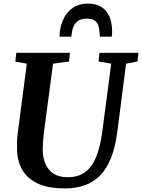

<svg xmlns="http://www.w3.org/2000/svg" viewBox="-20 -1036 789 1066"><path d="M680 -682.5 631.5 -306Q620.5 -220 596.5 -159.5Q572.5 -99 535.8 -61.8Q499 -24.5 450.2 -7.2Q401.5 10 341.5 10Q245 10 186.8 -18.5Q128.5 -47 101.8 -96.5Q75 -146 74.5 -209Q74 -228 74.5 -248.2Q75 -268.5 77.5 -290L129 -682.5L65 -694L70.5 -743H368L363.5 -694.5L274.5 -682.5L224 -302Q220.5 -273.5 218.8 -248.8Q217 -224 217 -205.5Q217.5 -161 232.2 -126.2Q247 -91.5 277.5 -71.8Q308 -52 356.5 -52Q414 -52 452.5 -80.2Q491 -108.5 514 -165Q537 -221.5 548 -306L597.5 -682.5L527.5 -694.5L532 -743H749L743 -694.5ZM467 -1016Q509 -1016 535.5 -1001.5Q562 -987 576.8 -963.8Q591.5 -940.5 597 -913.8Q602.5 -887 602.5 -862Q602.5 -854.5 602 -847Q601.5 -839.5 600 -832.5H534Q534 -837.5 533.8 -842.2Q533.5 -847 533 -852Q532 -874.5 526.2 -892.8Q520.5 -911 506 -921.8Q491.5 -932.5 463 -932.5Q427 -932.5 408.8 -916.5Q390.5 -900.5 384 -877.5Q377.5 -854.5 376 -832.5H310.5Q310.5 -840.5 311 -847.8Q311.5 -855 312.5 -863Q318.5 -906.5 338 -941.2Q357.5 -976 389.8 -996Q422 -1016 467 -1016Z"/></svg>

Font: Merriweather 20pt
Style: Bold Italic
Weight: 700
Italic angle: -7.8°
Version: Version 2.101